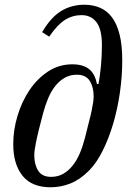

<svg xmlns="http://www.w3.org/2000/svg" viewBox="-20 -780 553 812"><path d="M194 12Q114 12 75 -37Q36 -86 36 -170Q36 -230 54 -290Q72 -350 104.5 -398.5Q137 -447 183 -477.5Q229 -508 286 -508Q331 -508 356.5 -488Q382 -468 390 -424L397 -426Q403 -460 407 -502Q411 -544 411 -589Q411 -656 388 -686Q365 -716 325 -716Q287 -716 255 -696Q223 -676 188 -625L158 -644Q196 -708 239.5 -734Q283 -760 337 -760Q373 -760 402.5 -747.5Q432 -735 453 -707.5Q474 -680 485.5 -635Q497 -590 497 -524Q497 -457 487 -388Q477 -319 458.5 -256.5Q440 -194 414 -142Q388 -90 356 -58Q318 -20 277.5 -4Q237 12 194 12ZM196 -32Q224 -32 246.5 -44.5Q269 -57 287 -79.5Q305 -102 317.5 -131.5Q330 -161 339 -196Q349 -237 356.5 -265.5Q364 -294 368 -314Q372 -334 374 -347.5Q376 -361 376 -373Q376 -412 359.5 -438Q343 -464 305 -464Q277 -464 254.5 -451.5Q232 -439 214 -416.5Q196 -394 183.5 -364Q171 -334 162 -300Q151 -259 144 -230.5Q137 -202 133 -182Q129 -162 127 -148.5Q125 -135 125 -123Q125 -84 141.5 -58Q158 -32 196 -32Z"/></svg>

Font: IBM Plex Serif Text
Style: Italic
Weight: 450
Italic angle: -14°
Designer: Mike Abbink, Paul van der Laan, Pieter van Rosmalen
Foundry: Bold Monday
Version: Version 3.001